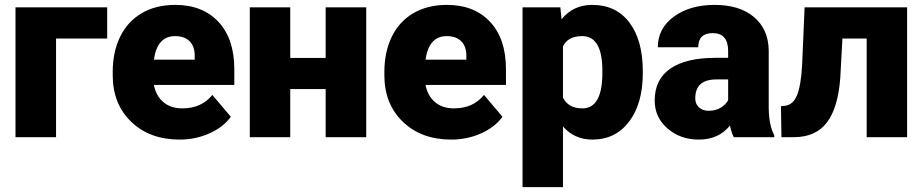

<svg xmlns="http://www.w3.org/2000/svg" viewBox="-20 -558 3753 781"><path d="M416 -401.4H208V0H43V-528.3H416Z M710.4 9.8Q588.9 9.8 513.7 -62.7Q438.5 -135.3 438.5 -251.5V-265.1Q438.5 -346.2 468.5 -408.2Q498.5 -470.2 556.2 -504.2Q613.8 -538.1 692.9 -538.1Q804.2 -538.1 868.7 -469Q933.1 -399.9 933.1 -276.4V-212.4H606Q614.7 -168 644.5 -142.6Q674.3 -117.2 721.7 -117.2Q799.8 -117.2 843.8 -171.9L918.9 -83Q888.2 -40.5 831.8 -15.4Q775.4 9.8 710.4 9.8ZM691.9 -411.1Q619.6 -411.1 606 -315.4H772V-328.1Q772.9 -367.7 752 -389.4Q731 -411.1 691.9 -411.1Z M1469.7 0H1304.7V-195.8H1160.6V0H996.1V-528.3H1160.6V-322.3H1304.7V-528.3H1469.7Z M1815.4 9.8Q1693.8 9.8 1618.7 -62.7Q1543.5 -135.3 1543.5 -251.5V-265.1Q1543.5 -346.2 1573.5 -408.2Q1603.5 -470.2 1661.1 -504.2Q1718.8 -538.1 1797.9 -538.1Q1909.2 -538.1 1973.6 -469Q2038.1 -399.9 2038.1 -276.4V-212.4H1710.9Q1719.7 -168 1749.5 -142.6Q1779.3 -117.2 1826.7 -117.2Q1904.8 -117.2 1948.7 -171.9L2023.9 -83Q1993.2 -40.5 1936.8 -15.4Q1880.4 9.8 1815.4 9.8ZM1796.9 -411.1Q1724.6 -411.1 1710.9 -315.4H1877V-328.1Q1877.9 -367.7 1856.9 -389.4Q1835.9 -411.1 1796.9 -411.1Z M2594.7 -260.3Q2594.7 -137.2 2539.3 -63.7Q2483.9 9.8 2389.6 9.8Q2316.9 9.8 2270 -43.5V203.1H2105.5V-528.3H2259.3L2264.2 -479.5Q2311.5 -538.1 2388.7 -538.1Q2486.3 -538.1 2540.5 -466.1Q2594.7 -394 2594.7 -268.1ZM2430.2 -270.5Q2430.2 -411.1 2348.1 -411.1Q2289.6 -411.1 2270 -369.1V-161.1Q2291.5 -117.2 2349.1 -117.2Q2427.7 -117.2 2430.2 -252.9Z M2964.8 0Q2956.1 -16.1 2949.2 -47.4Q2903.8 9.8 2822.3 9.8Q2747.6 9.8 2695.3 -35.4Q2643.1 -80.6 2643.1 -148.9Q2643.1 -234.9 2706.5 -278.8Q2770 -322.8 2891.1 -322.8H2941.9V-350.6Q2941.9 -423.3 2878.9 -423.3Q2820.3 -423.3 2820.3 -365.7H2655.8Q2655.8 -442.4 2720.9 -490.2Q2786.1 -538.1 2887.2 -538.1Q2988.3 -538.1 3046.9 -488.8Q3105.5 -439.5 3106.9 -353.5V-119.6Q3107.9 -46.9 3129.4 -8.3V0ZM2861.8 -107.4Q2892.6 -107.4 2912.8 -120.6Q2933.1 -133.8 2941.9 -150.4V-234.9H2894Q2808.1 -234.9 2808.1 -157.7Q2808.1 -135.3 2823.2 -121.3Q2838.4 -107.4 2861.8 -107.4Z M3669.9 -528.3V0H3505.4V-401.4H3406.7L3397.9 -239.7Q3388.7 -119.6 3343.8 -60.1Q3298.8 -0.5 3210.4 0H3158.7L3156.7 -126L3173.8 -127.9Q3206.5 -131.8 3222.4 -171.6Q3238.3 -211.4 3242.7 -292L3252.9 -528.3Z"/></svg>

Font: Sadagaat-English
Style: Regular
Weight: 900
Designer: Ahmed alsheikh
Foundry: Ahmed alsheikh Design
Version: Version 2.137;January 17, 2018;FontCreator 11.0.0.2408 64-bi